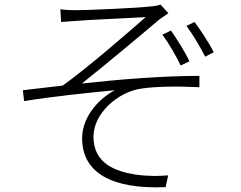

<svg xmlns="http://www.w3.org/2000/svg" viewBox="-20 -777 1040 830"><path d="M241 -737 244 -682C260 -683 287 -685 313 -687C358 -691 563 -700 610 -703C545 -647 371 -493 251 -407C200 -401 134 -393 79 -387L84 -340C215 -361 362 -376 477 -387C417 -357 335 -279 335 -179C335 -33 459 42 696 32L707 -19C671 -16 629 -14 568 -22C476 -36 384 -72 384 -186C384 -287 490 -380 591 -394C650 -403 743 -405 842 -400V-449C685 -449 497 -434 334 -416C421 -485 594 -629 669 -693C680 -701 699 -714 708 -720L674 -757C663 -753 647 -750 629 -749C573 -742 356 -733 312 -733C283 -733 261 -734 241 -737ZM719 -645 682 -627C711 -588 740 -537 761 -494L799 -512C776 -560 742 -612 719 -645ZM821 -682 786 -665C815 -626 845 -575 867 -532L904 -551C881 -597 844 -651 821 -682Z"/></svg>

Font: Noto Sans CJK SC Light
Style: Regular
Weight: 300
Designer: Ryoko NISHIZUKA 西塚涼子 (kana, bopomofo & ideographs); Paul D. Hunt (Latin, Greek & Cyrillic); Sandoll Communications 산돌커뮤니
Foundry: Adobe
Version: Version 2.004;hotconv 1.0.118;makeotfexe 2.5.65603